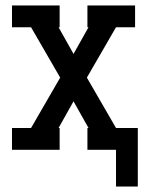

<svg xmlns="http://www.w3.org/2000/svg" viewBox="-20 -550 540 705"><path d="M406 135V0H301V-80H305L250 -178L195 -80H199V0H24V-80H94L201 -265L94 -450H24V-530H199V-450H195L250 -352L305 -450H301V-530H476V-450H406L299 -265L406 -80H486V135Z"/></svg>

Font: Iosevka Slab Medium
Style: Regular
Weight: 500
Monospace: yes
Designer: Belleve Invis
Foundry: Belleve Invis
Version: Version 11.1.1; ttfautohint (v1.8.3)